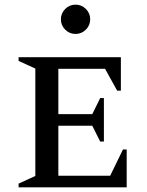

<svg xmlns="http://www.w3.org/2000/svg" viewBox="-20 -806 631 826"><path d="M60 0V-16L132 -49V-511L60 -544V-560H500V-416H484L432 -510H231V-315H377L411 -384H427V-197H411L377 -265H231V-50H454L509 -163H525V0ZM305 -660Q279 -660 260.5 -678.5Q242 -697 242 -723Q242 -749 260.5 -767.5Q279 -786 305 -786Q331 -786 349.5 -767.5Q368 -749 368 -723Q368 -697 349.5 -678.5Q331 -660 305 -660Z"/></svg>

Font: Spectral SC Medium
Style: Regular
Weight: 500
Designer: Jean-Baptiste Levee
Foundry: Production Type
Version: Version 2.001